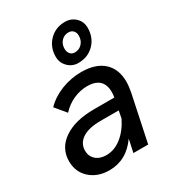

<svg xmlns="http://www.w3.org/2000/svg" viewBox="-192 -898 929 1023"><g transform="rotate(-30 272.5 -386.0)"><path d="M334 0 351 -79Q284 16 179 16Q107 16 61 -25.5Q15 -67 15 -133Q15 -213 83.5 -260Q152 -307 269 -307H394Q404 -368 380 -400Q356 -432 298 -432Q255 -432 213.5 -413.5Q172 -395 140 -360L86 -425Q127 -467 186 -490Q245 -513 308 -513Q397 -513 444.5 -469.5Q492 -426 492 -348Q492 -335 490 -318Q488 -301 485 -285L425 0ZM205 -62Q254 -62 297.5 -96Q341 -130 371 -190L380 -236H267Q196 -236 156.5 -210.5Q117 -185 117 -139Q117 -105 141 -83.5Q165 -62 205 -62ZM367 -788Q405 -788 431 -763Q457 -738 457 -700Q457 -640 418.5 -601Q380 -562 321 -562Q284 -562 258 -588Q232 -614 232 -651Q232 -710 270.5 -749Q309 -788 367 -788ZM355 -730Q329 -730 311.5 -711.5Q294 -693 294 -664Q294 -645 304.5 -632.5Q315 -620 333 -620Q359 -620 377 -639Q395 -658 395 -687Q395 -707 384 -718.5Q373 -730 355 -730Z"/></g></svg>

Font: Wix Madefor Text Medium
Style: Italic
Weight: 500
Italic angle: -12°
Designer: Dalton Maag Ltd
Foundry: Dalton Maag Ltd
Version: Version 3.100